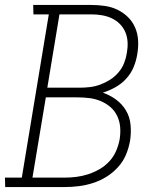

<svg xmlns="http://www.w3.org/2000/svg" viewBox="-36 -755 656 775"><path d="M-15 0 -16 -38H52L161 -697H99L98 -735H332Q360 -735 387.5 -731Q415 -727 438.5 -715.5Q462 -704 480.5 -686Q499 -668 509.5 -643.5Q520 -619 521.5 -591.5Q523 -564 518 -536Q514 -510 503.5 -484.5Q493 -459 474 -438Q455 -417 430 -403Q405 -389 379 -381Q408 -371 432.5 -353Q457 -335 472.5 -309Q488 -283 491 -251Q494 -219 489 -187Q484 -158 472.5 -130.5Q461 -103 440 -80Q419 -57 393 -41Q367 -25 338.5 -16Q310 -7 281.5 -3.5Q253 0 225 0ZM155 -401H285Q306 -401 327 -403.5Q348 -406 368.5 -413.5Q389 -421 408 -433Q427 -445 442 -462.5Q457 -480 465 -500.5Q473 -521 476 -541Q480 -563 479 -584.5Q478 -606 470 -625Q462 -644 447.5 -658.5Q433 -673 414.5 -681.5Q396 -690 375 -693.5Q354 -697 332 -697H204ZM95 -38H224Q248 -38 272 -41Q296 -44 319.5 -51.5Q343 -59 365.5 -72Q388 -85 405.5 -104Q423 -123 433 -146.5Q443 -170 447 -193Q451 -218 449 -242Q447 -266 437 -287Q427 -308 409.5 -323Q392 -338 370.5 -347Q349 -356 325 -359Q301 -362 276 -362H149Z"/></svg>

Font: Iosevka Etoile Extralight
Style: Italic
Weight: 200
Italic angle: -9°
Designer: Belleve Invis
Foundry: Belleve Invis
Version: Version 22.1.2; ttfautohint (v1.8.4)